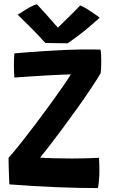

<svg xmlns="http://www.w3.org/2000/svg" viewBox="-20 -906 562 932"><path d="M455.5 7Q367 7 259.8 2.8Q152.5 -1.5 25.5 -11Q24.5 -24.5 23.8 -49Q23 -73.5 22.2 -98.5Q21.5 -123.5 21.5 -139.5Q46 -167 80.5 -210.5Q115 -254 152.8 -304Q190.5 -354 225.5 -402.2Q260.5 -450.5 286.8 -488.5Q313 -526.5 324 -545Q311 -545 279.2 -543.5Q247.5 -542 206.5 -539.8Q165.5 -537.5 124 -534.8Q82.5 -532 50 -529.5Q49 -540.5 48.2 -557.2Q47.5 -574 47.5 -589.5Q47.5 -625 50 -647Q77 -649.5 116.8 -652.5Q156.5 -655.5 202 -658.5Q247.5 -661.5 292.5 -663.5Q337.5 -665.5 374.5 -666Q384.5 -666 403.5 -666Q422.5 -666 440.8 -665.8Q459 -665.5 468 -665Q470 -654 470.8 -639.2Q471.5 -624.5 471.5 -610Q471.5 -568 468.5 -550.5Q449.5 -518.5 419 -472.8Q388.5 -427 352.2 -376.5Q316 -326 280.8 -278.5Q245.5 -231 217.2 -194.5Q189 -158 174.5 -141Q196 -139 240.2 -137.8Q284.5 -136.5 331.5 -136.5Q362 -136.5 395.2 -137.5Q428.5 -138.5 460.5 -140Q461.5 -128.5 462 -109.2Q462.5 -90 462.5 -70Q462 -46.5 459.8 -24.2Q457.5 -2 455.5 7ZM369.5 -879.5Q385 -873.5 405.2 -860.8Q425.5 -848 442.5 -836Q459.5 -824 464 -820Q404 -766 364.5 -736.5Q325 -707 308.5 -696Q298.5 -696 278 -696.2Q257.5 -696.5 235.8 -696.8Q214 -697 200 -697.5Q169 -732 135.8 -765.8Q102.5 -799.5 66 -834.5Q81 -844.5 108.5 -861.5Q136 -878.5 159 -885.5Q179 -864.5 199.5 -841.5Q220 -818.5 236.5 -799.5Q253 -780.5 261 -771.5Q271 -781.5 290 -800Q309 -818.5 330.5 -840Q352 -861.5 369.5 -879.5Z"/></svg>

Font: Grandstander SemiBold
Style: Regular
Weight: 600
Designer: Tyler Finck
Foundry: Etcetera Type Co
Version: Version 1.200; ttfautohint (v1.8.3)